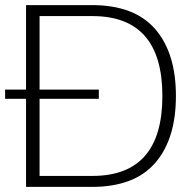

<svg xmlns="http://www.w3.org/2000/svg" viewBox="-20 -732 746 752"><path d="M340 0H82V-345H0V-381H82V-712H340Q506 -712 587.5 -618.5Q669 -525 669 -356Q669 -187 587.5 -93.5Q506 0 340 0ZM367 -345H135V-43H342Q616 -43 616 -356Q616 -669 342 -669H135V-381H367Z"/></svg>

Font: Creato Display Light
Style: Regular
Weight: 300
Version: Version 1.000